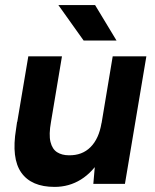

<svg xmlns="http://www.w3.org/2000/svg" viewBox="-20 -721 609 753"><path d="M346 0 354 -92 422 -500H554L470 0ZM46 -233 91 -500H223L180 -243ZM180 -243Q171 -193 178 -164.5Q185 -136 204 -124Q223 -112 250 -112Q302 -111 335 -144Q368 -177 378 -238L422 -237Q409 -157 376.5 -101.5Q344 -46 297.5 -17Q251 12 194 12Q103 12 63.5 -44Q24 -100 43 -215L47 -243ZM308 -562 209 -701H353L437 -562Z"/></svg>

Font: Figtree
Style: Bold Italic
Weight: 700
Italic angle: -9.5°
Foundry: Erik Kennedy
Version: Version 2.001;gftools[0.9.30]